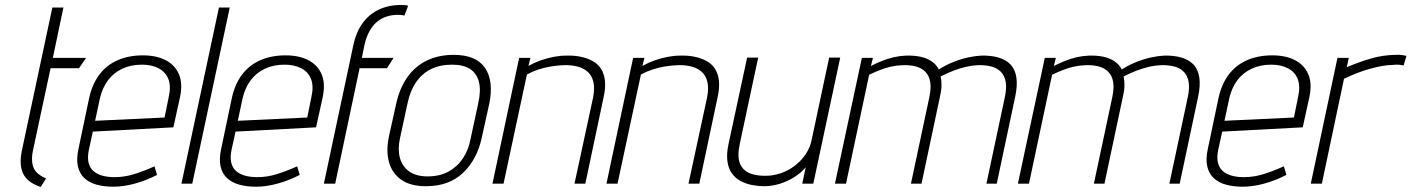

<svg xmlns="http://www.w3.org/2000/svg" viewBox="-20 -730 5609 763"><path d="M111 -132 181 -459H294L322 -500H190L232 -700H188L67 -132Q55 -74 72.5 -39Q90 -4 142 13L163 -21Q139 -31 125.5 -45Q112 -59 108.5 -81Q105 -103 111 -132Z M333 -134 349 -207 669 -224 695 -342Q707 -397 691.5 -434Q676 -471 639 -490.5Q602 -510 548 -510Q491 -510 447 -490.5Q403 -471 374.5 -433Q346 -395 334 -339L292 -139Q283 -98 289.5 -69Q296 -40 315.5 -22Q335 -4 364.5 4Q394 12 431 12Q471 12 516.5 -0.5Q562 -13 604 -35L594 -69Q549 -49 511.5 -37.5Q474 -26 435 -26Q408 -26 386.5 -32Q365 -38 351 -50.5Q337 -63 332 -83.5Q327 -104 333 -134ZM651 -347 634 -263 358 -250 377 -339Q387 -382 409.5 -411.5Q432 -441 466 -457Q500 -473 544 -473Q583 -473 610.5 -458.5Q638 -444 649 -416Q660 -388 651 -347Z M701 0H744L893 -700H850Z M900 -134 916 -207 1236 -224 1262 -342Q1274 -397 1258.5 -434Q1243 -471 1206 -490.5Q1169 -510 1115 -510Q1058 -510 1014 -490.5Q970 -471 941.5 -433Q913 -395 901 -339L859 -139Q850 -98 856.5 -69Q863 -40 882.5 -22Q902 -4 931.5 4Q961 12 998 12Q1038 12 1083.5 -0.5Q1129 -13 1171 -35L1161 -69Q1116 -49 1078.5 -37.5Q1041 -26 1002 -26Q975 -26 953.5 -32Q932 -38 918 -50.5Q904 -63 899 -83.5Q894 -104 900 -134ZM1218 -347 1201 -263 925 -250 944 -339Q954 -382 976.5 -411.5Q999 -441 1033 -457Q1067 -473 1111 -473Q1150 -473 1177.5 -458.5Q1205 -444 1216 -416Q1227 -388 1218 -347Z M1587 -668 1602 -707Q1597 -709 1591.5 -709.5Q1586 -710 1580 -710Q1574 -710 1567 -710Q1542 -710 1514 -702.5Q1486 -695 1460 -677Q1434 -659 1414 -628Q1394 -597 1384 -550L1267 0H1312L1409 -459H1518L1544 -500H1418L1428 -550Q1435 -582 1448 -605.5Q1461 -629 1478.5 -643.5Q1496 -658 1517 -664.5Q1538 -671 1561 -671Q1567 -671 1573.5 -670.5Q1580 -670 1587 -668Z M1895 -185 1924 -316Q1943 -408 1907.5 -460Q1872 -512 1783 -512Q1723 -512 1676.5 -489.5Q1630 -467 1599 -423.5Q1568 -380 1554 -316L1525 -185Q1514 -131 1525.5 -87Q1537 -43 1573.5 -16.5Q1610 10 1673 10Q1765 10 1821 -44Q1877 -98 1895 -185ZM1880 -317 1850 -178Q1842 -134 1819.5 -100.5Q1797 -67 1762 -48Q1727 -29 1679 -29Q1634 -29 1606.5 -48.5Q1579 -68 1569.5 -101.5Q1560 -135 1569 -178L1599 -317Q1609 -367 1632.5 -402Q1656 -437 1692 -455Q1728 -473 1776 -473Q1822 -473 1848.5 -455.5Q1875 -438 1883.5 -403.5Q1892 -369 1880 -317Z M2337 -343 2263 0H2306L2379 -345Q2387 -381 2384 -409Q2381 -437 2368.5 -456.5Q2356 -476 2335 -487.5Q2314 -499 2287.5 -504.5Q2261 -510 2230 -509Q2206 -509 2180 -504Q2154 -499 2128.5 -490Q2103 -481 2080 -468L2088 -500H2043L1937 0H1981L2074 -434Q2096 -446 2120.5 -454Q2145 -462 2170 -466Q2195 -470 2219 -471Q2249 -472 2273.5 -466Q2298 -460 2315 -445Q2332 -430 2338 -405Q2344 -380 2337 -343Z M2790 -343 2716 0H2759L2832 -345Q2840 -381 2837 -409Q2834 -437 2821.5 -456.5Q2809 -476 2788 -487.5Q2767 -499 2740.5 -504.5Q2714 -510 2683 -509Q2659 -509 2633 -504Q2607 -499 2581.5 -490Q2556 -481 2533 -468L2541 -500H2496L2390 0H2434L2527 -434Q2549 -446 2573.5 -454Q2598 -462 2623 -466Q2648 -470 2672 -471Q2702 -472 2726.5 -466Q2751 -460 2768 -445Q2785 -430 2791 -405Q2797 -380 2790 -343Z M3182 -65 3168 0H3212L3319 -501H3275L3205 -172Q3199 -144 3183.5 -120Q3168 -96 3145.5 -77Q3123 -58 3095.5 -46.5Q3068 -35 3038 -32Q2992 -29 2962 -40.5Q2932 -52 2920.5 -80.5Q2909 -109 2920 -159L2993 -501H2949L2875 -157Q2867 -119 2870.5 -90.5Q2874 -62 2887.5 -42.5Q2901 -23 2921.5 -11.5Q2942 0 2967.5 5Q2993 10 3021 10Q3051 9 3080 0Q3109 -9 3135.5 -25.5Q3162 -42 3182 -65Z M3973 -343 3900 0H3941L4014 -344Q4024 -390 4019 -422.5Q4014 -455 3995.5 -474Q3977 -493 3947.5 -501.5Q3918 -510 3879 -509Q3857 -508 3828.5 -502Q3800 -496 3769.5 -484Q3739 -472 3711 -454Q3700 -475 3680.5 -487.5Q3661 -500 3635.5 -505Q3610 -510 3580 -509Q3555 -508 3531.5 -502.5Q3508 -497 3485.5 -488Q3463 -479 3441 -468L3449 -500H3405L3298 0H3342L3434 -433Q3457 -444 3477.5 -452Q3498 -460 3519.5 -465Q3541 -470 3566 -471Q3596 -472 3619 -466Q3642 -460 3657 -445Q3672 -430 3676.5 -405Q3681 -380 3673 -343L3600 0H3642L3715 -344Q3721 -369 3721.5 -389Q3722 -409 3718 -426Q3745 -440 3770 -449.5Q3795 -459 3819 -464.5Q3843 -470 3865 -471Q3895 -472 3918.5 -466Q3942 -460 3957 -445Q3972 -430 3976.5 -405Q3981 -380 3973 -343Z M4700 -343 4627 0H4668L4741 -344Q4751 -390 4746 -422.5Q4741 -455 4722.5 -474Q4704 -493 4674.5 -501.5Q4645 -510 4606 -509Q4584 -508 4555.5 -502Q4527 -496 4496.5 -484Q4466 -472 4438 -454Q4427 -475 4407.5 -487.5Q4388 -500 4362.5 -505Q4337 -510 4307 -509Q4282 -508 4258.5 -502.5Q4235 -497 4212.5 -488Q4190 -479 4168 -468L4176 -500H4132L4025 0H4069L4161 -433Q4184 -444 4204.5 -452Q4225 -460 4246.5 -465Q4268 -470 4293 -471Q4323 -472 4346 -466Q4369 -460 4384 -445Q4399 -430 4403.5 -405Q4408 -380 4400 -343L4327 0H4369L4442 -344Q4448 -369 4448.5 -389Q4449 -409 4445 -426Q4472 -440 4497 -449.5Q4522 -459 4546 -464.5Q4570 -470 4592 -471Q4622 -472 4645.5 -466Q4669 -460 4684 -445Q4699 -430 4703.5 -405Q4708 -380 4700 -343Z M4821 -134 4837 -207 5157 -224 5183 -342Q5195 -397 5179.5 -434Q5164 -471 5127 -490.5Q5090 -510 5036 -510Q4979 -510 4935 -490.5Q4891 -471 4862.5 -433Q4834 -395 4822 -339L4780 -139Q4771 -98 4777.5 -69Q4784 -40 4803.5 -22Q4823 -4 4852.5 4Q4882 12 4919 12Q4959 12 5004.5 -0.5Q5050 -13 5092 -35L5082 -69Q5037 -49 4999.5 -37.5Q4962 -26 4923 -26Q4896 -26 4874.5 -32Q4853 -38 4839 -50.5Q4825 -63 4820 -83.5Q4815 -104 4821 -134ZM5139 -347 5122 -263 4846 -250 4865 -339Q4875 -382 4897.5 -411.5Q4920 -441 4954 -457Q4988 -473 5032 -473Q5071 -473 5098.5 -458.5Q5126 -444 5137 -416Q5148 -388 5139 -347Z M5558 -470 5569 -508Q5566 -509 5553.5 -511Q5541 -513 5524 -512Q5474 -511 5428 -497.5Q5382 -484 5332 -463L5340 -500H5295L5189 0H5233L5321 -417Q5346 -429 5371.5 -439Q5397 -449 5422 -456Q5447 -463 5471 -467.5Q5495 -472 5515 -472Q5530 -474 5542.5 -472.5Q5555 -471 5558 -470Z"/></svg>

Font: Advent Pro Light
Style: Italic
Weight: 300
Italic angle: -12°
Version: Version 3.000